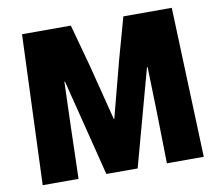

<svg xmlns="http://www.w3.org/2000/svg" viewBox="-80 -823 1052 918"><g transform="rotate(-10 446.5 -364.0)"><path d="M83 -728H320L375 -527L445 -252H447L519 -527L575 -728H810L837 0H658L653 -251L647 -469H644L516 0H364L246 -469H243L236 -251L229 0H55Z"/></g></svg>

Font: Murecho ExtraBold
Style: Regular
Weight: 800
Designer: Neil Summerour
Foundry: Positype
Version: Version 1.010; ttfautohint (v1.8.3)